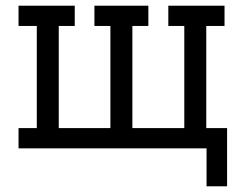

<svg xmlns="http://www.w3.org/2000/svg" viewBox="-20 -520 856 673"><path d="M704 133V0H45V-71H109V-429H45V-500H242V-429H186V-71H367V-429H311V-500H500V-429H444V-71H626V-429H570V-500H767V-429H703V-71H776V133Z"/></svg>

Font: Kelly Slab
Style: Regular
Weight: 400
Designer: Denis Masharov
Foundry: Denis Masharov
Version: Version 1.001